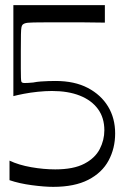

<svg xmlns="http://www.w3.org/2000/svg" viewBox="-20 -720 482 747"><path d="M187 7Q153 7 104 0.5Q55 -6 17 -19V-95Q53 -78 101.5 -69.5Q150 -61 195 -61Q266 -61 308 -83Q350 -105 368 -140Q386 -175 386 -213Q386 -262 361 -296Q336 -330 290.5 -348Q245 -366 182 -366Q157 -366 127.5 -363Q98 -360 72.5 -355Q47 -350 32 -346V-700H388V-632Q342 -633 308 -633Q274 -633 247.5 -633Q221 -633 198 -633Q175 -633 151 -633Q103 -633 88.5 -631.5Q74 -630 68 -624Q65 -621 63.5 -614Q62 -607 61.5 -586.5Q61 -566 61 -520Q61 -477 61 -453Q61 -429 61.5 -417.5Q62 -406 63 -403Q64 -400 66 -399Q68 -398 70 -397.5Q72 -397 76 -397Q82 -397 90.5 -397.5Q99 -398 109 -399Q124 -402 139 -403Q154 -404 168 -404.5Q182 -405 196 -405Q270 -405 321.5 -378Q373 -351 400.5 -305.5Q428 -260 428 -201Q428 -143 402.5 -95.5Q377 -48 323.5 -20.5Q270 7 187 7Z"/></svg>

Font: Ojuju ExtraLight
Style: Regular
Weight: 400
Version: Version 1.000